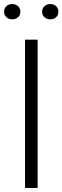

<svg xmlns="http://www.w3.org/2000/svg" viewBox="-34 -924 307 944"><path d="M89 0V-729H151V0ZM213 -829Q196 -829 184.5 -839.5Q173 -850 173 -866Q173 -883 184.5 -893.5Q196 -904 213 -904Q231 -904 242 -893.5Q253 -883 253 -866Q253 -850 242 -839.5Q231 -829 213 -829ZM26 -829Q9 -829 -2.5 -839.5Q-14 -850 -14 -866Q-14 -883 -2.5 -893.5Q9 -904 26 -904Q44 -904 55 -893.5Q66 -883 66 -866Q66 -850 55 -839.5Q44 -829 26 -829Z"/></svg>

Font: Mona Sans Light
Style: Regular
Weight: 300
Designer: Deni Anggara
Foundry: GitHub
Version: Version 2.000